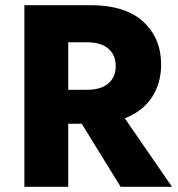

<svg xmlns="http://www.w3.org/2000/svg" viewBox="-20 -720 687 740"><path d="M74 -700H329Q463 -700 532 -636.5Q601 -573 601 -471Q601 -399 565.5 -345Q530 -291 461 -264L643 0H445L295 -243H243V0H74ZM317 -557H243V-374H317Q368 -374 397 -398Q426 -422 426 -465Q426 -509 397 -533Q368 -557 317 -557Z"/></svg>

Font: Jost*
Style: Bold
Weight: 700
Version: Version 3.7